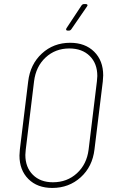

<svg xmlns="http://www.w3.org/2000/svg" viewBox="-20 -919 558 947"><path d="M76 -152Q76 -162 78 -182L119 -517Q129 -602 186.5 -655Q244 -708 326 -708Q400 -708 444.5 -664Q489 -620 489 -547Q489 -537 487 -517L446 -182Q436 -97 378 -44.5Q320 8 238 8Q164 8 120 -36Q76 -80 76 -152ZM417 -181 458 -518Q460 -536 460 -544Q460 -606 422.5 -643Q385 -680 322 -680Q253 -680 205 -635.5Q157 -591 148 -518L107 -181Q105 -163 105 -155Q105 -94 142 -57Q179 -20 241 -20Q311 -20 359.5 -64.5Q408 -109 417 -181ZM308 -780 382 -892Q387 -899 395 -899H403Q409 -899 411 -895.5Q413 -892 409 -887L332 -775Q327 -768 320 -768H314Q308 -768 306.5 -771.5Q305 -775 308 -780Z"/></svg>

Font: Barlow Semi Condensed Thin
Style: Italic
Weight: 250
Width: 4
Italic angle: -7°
Designer: Jeremy Tribby
Foundry: Tribby Type
Version: Version 1.408